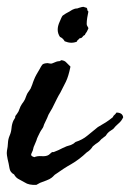

<svg xmlns="http://www.w3.org/2000/svg" viewBox="-25 -509 376 555"><path d="M215.8 -489.3 225.6 -486.3Q227.5 -483.9 227.5 -480.5Q227.5 -478 230.5 -475.6Q228.5 -466.8 227.1 -457.5Q225.6 -448.2 225.6 -439.5Q225.6 -436 228 -432.6Q230.5 -429.2 230.5 -426.8Q225.6 -415.5 223.1 -413.1Q220.7 -410.6 220.7 -408.2Q215.8 -406.2 213.4 -402.3Q210.9 -398.4 205.1 -398.4Q203.1 -395.5 200.7 -394Q197.8 -392.1 197.3 -388.7Q181.2 -381.8 162.1 -389.6Q156.7 -398.9 148.4 -402.3Q135.7 -420.9 147.5 -446.3Q149.4 -451.2 151.9 -456.5Q154.3 -461.9 156.2 -463.9Q166.5 -471.2 171.9 -473.6Q173.8 -474.6 176 -475.8Q178.2 -477.1 180.2 -478.5Q183.6 -481 190.4 -483.4Q193.4 -484.4 195.8 -484.4Q199.7 -484.4 203.1 -486.3Q205.1 -486.8 206.8 -487.3Q208.5 -487.8 210 -488.3Q213.9 -489.3 215.8 -489.3ZM69.3 -56.6 74.2 -54.7Q83 -58.6 95.7 -57.6Q108.9 -56.6 116.2 -61.5Q121.1 -65.4 123 -67.4Q126 -70.3 129.9 -69.3Q145.5 -75.2 156.2 -81.1Q167.5 -86.9 179.7 -89.8Q187.5 -92.8 193.4 -98.6Q213.4 -105 227.3 -116.7Q241.2 -128.4 257.8 -141.6Q271.5 -149.4 280.8 -155.3Q290 -161.1 300.8 -169.9Q303.2 -175.3 306.2 -177.2Q308.6 -178.7 311.5 -183.6Q329.1 -183.6 331.1 -169.9Q326.2 -159.2 317.9 -152.3Q309.1 -145 302.7 -136.7Q294.9 -131.8 290 -127.9Q285.2 -124 280.3 -116.2Q279.8 -116.2 274.4 -111.8Q269.5 -107.4 268.6 -107.4Q260.7 -98.1 256.8 -96.2Q252.9 -94.2 243.2 -85.9Q236.8 -75.2 225.6 -68.4Q204.6 -48.3 181.2 -34.7Q168.9 -27.8 158.2 -20.8Q147.5 -13.7 137.7 -6.8Q132.8 -3.9 130.9 -1.5Q128.9 1 124 4.9Q119.1 8.8 108.9 12.7Q98.6 16.6 90.8 19.5Q84.5 23.4 80.1 25.4Q58.1 26.4 46.9 18.6Q34.2 11.7 27.3 7.8Q20.5 3.9 15.6 -4.9Q4.4 -10.3 2.4 -22.9Q1.5 -29.8 0 -36.1Q-1.5 -42.5 -2.9 -48.8Q-3.9 -53.7 -4.9 -60.1Q-5.9 -66.4 -4.9 -73.2Q-2.4 -84.5 -2 -96.2Q-1.5 -106.9 2.9 -117.2Q7.3 -127 8.3 -138.7Q9.3 -150.4 13.7 -160.2Q20 -169.9 19 -170.9Q18.6 -171.4 19.5 -173.8L23.9 -179.7Q25.4 -181.6 28.3 -186.5L34.2 -201.2Q38.6 -209.5 43 -214.8Q47.4 -220.7 50.8 -231.4Q53.2 -238.3 56.2 -242.2Q58.1 -244.6 59.8 -247.3Q61.5 -250 63.5 -252.9Q65.9 -257.8 68.4 -265.1Q69.3 -268.6 70.6 -271.7Q71.8 -274.9 73.2 -278.3Q76.2 -286.1 80.6 -293.9Q85 -301.8 89.8 -309.6Q93.8 -317.4 96.7 -321.3Q99.6 -325.2 108.4 -326.2Q112.8 -327.1 117.2 -325.7Q122.6 -324.2 127 -326.2Q139.6 -332 144.5 -332Q149.4 -332 151.4 -335Q161.6 -334.5 167 -328.1Q172.4 -322.3 178.7 -316.4Q172.9 -288.1 165.5 -272.9Q158.2 -257.8 149.4 -241.2Q144.5 -233.4 139.6 -223.6Q134.8 -213.9 130.9 -206.1Q126 -195.3 120.6 -187Q114.3 -177.2 111.3 -168L106.9 -158.7Q104 -152.8 102.5 -149.4Q101.6 -146 100.3 -142.8Q99.1 -139.6 97.2 -137.2Q95.2 -134.8 93.8 -132.1Q92.3 -129.4 90.8 -127Q87.9 -121.1 85 -115.2Q82 -109.4 80.1 -102.5Q75.2 -91.8 74.2 -88.4Q73.7 -87.4 73.2 -86.2Q72.8 -85 72.3 -84Q70.3 -73.2 66.4 -66.4Q62.5 -59.6 69.3 -56.6Z"/></svg>

Font: Taprom
Style: Regular
Weight: 400
Designer: Danh Hong
Version: Version 8.002; ttfautohint (v1.8.3)